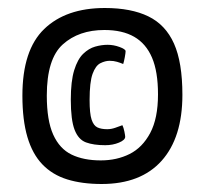

<svg xmlns="http://www.w3.org/2000/svg" viewBox="-20 -780 512 480"><path d="M234 -320Q185 -320 148 -331.5Q111 -343 86 -369Q61 -395 48.5 -437.5Q36 -480 36 -541Q36 -655 90.5 -707.5Q145 -760 242 -760Q308 -760 351 -739Q394 -718 415 -671Q436 -624 436 -543Q436 -436 384 -378Q332 -320 234 -320ZM243 -417Q214 -417 195 -424Q176 -431 166.5 -455.5Q157 -480 157 -531Q157 -577 165.5 -604.5Q174 -632 188 -645.5Q202 -659 218 -663.5Q234 -668 249 -668Q264 -668 279 -662.5Q294 -657 294 -652Q294 -648 292 -637Q290 -626 288 -620Q281 -623 272.5 -625.5Q264 -628 254 -628Q243 -628 231 -622Q219 -616 211.5 -595.5Q204 -575 204 -530Q204 -496 209 -481Q214 -466 223.5 -461.5Q233 -457 248 -457Q258 -457 268 -460.5Q278 -464 286 -467Q289 -461 291 -451Q293 -441 293 -438Q293 -430 277.5 -423.5Q262 -417 243 -417ZM232 -379Q272 -379 304 -395Q336 -411 355.5 -447.5Q375 -484 375 -544Q375 -601 360 -636Q345 -671 315.5 -688Q286 -705 241 -705Q177 -705 137 -669Q97 -633 97 -541Q97 -479 113 -443.5Q129 -408 159 -393.5Q189 -379 232 -379Z"/></svg>

Font: Yanone Kaffeesatz ExtraLight
Style: Regular
Weight: 400
Version: Version 2.003